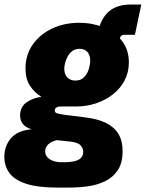

<svg xmlns="http://www.w3.org/2000/svg" viewBox="-66 -644 659 868"><path d="M195.3 204.1Q106 204.1 53 187Q0 169.9 -23.2 138.4Q-46.4 106.9 -46.4 64.9Q-46.4 17.1 -17.3 -18.1Q11.7 -53.2 76.2 -59.6Q46.9 -69.3 35.9 -85.4Q24.9 -101.6 24.9 -121.6Q24.9 -161.1 54.2 -181.4Q83.5 -201.7 121.1 -206.1Q89.8 -225.6 69.6 -256.1Q49.3 -286.6 49.3 -335Q49.3 -396 81.8 -442.4Q114.3 -488.8 169.4 -514.9Q224.6 -541 292 -541Q351.1 -541 402.3 -520.3Q453.6 -499.5 485.1 -459.5Q516.6 -419.4 516.6 -361.8Q516.6 -317.9 497.8 -281.5Q479 -245.1 445.8 -218.5Q412.6 -191.9 369.4 -177.2Q326.2 -162.6 277.3 -162.6H211.9Q195.3 -162.6 188.5 -157.5Q181.6 -152.3 181.6 -144Q181.6 -136.2 189.7 -132.6Q197.8 -128.9 226.1 -125L319.8 -113.3Q376.5 -106.4 413.8 -87.9Q451.2 -69.3 469.7 -38.1Q488.3 -6.8 488.3 39.1Q488.3 93.3 466.1 126Q443.8 158.7 408.9 175.3Q374 191.9 335 197.8Q295.9 203.6 261 203.9Q226.1 204.1 204.6 204.1ZM213.9 89.4H226.6Q249 89.4 268.1 85.4Q287.1 81.5 298.6 71.5Q310.1 61.5 310.1 42.5Q310.1 24.9 297.1 12Q284.2 -1 247.6 -4.4L190.9 -10.3Q165.5 -4.4 151.9 8.8Q138.2 22 138.2 40.5Q138.2 62.5 158.7 75.9Q179.2 89.4 213.9 89.4ZM274.9 -279.8Q300.3 -279.8 314.9 -295.7Q329.6 -311.5 335.7 -332.8Q341.8 -354 341.8 -369.6Q341.8 -385.3 336.4 -397.5Q331.1 -409.7 320.3 -416.5Q309.6 -423.3 293.9 -423.3Q274.9 -423.3 261.7 -413.8Q248.5 -404.3 240.5 -389.9Q232.4 -375.5 228.5 -360.1Q224.6 -344.7 224.6 -333Q224.6 -316.9 230.7 -304.9Q236.8 -293 248 -286.4Q259.3 -279.8 274.9 -279.8ZM362.3 -429.2 377.4 -500Q390.6 -562 427 -592.8Q463.4 -623.5 524.9 -623.5H572.8L543.9 -486.8H495.6Q486.3 -486.8 481.2 -481.2Q476.1 -475.6 473.1 -461.4L466.3 -429.2Z"/></svg>

Font: Schibsted Grotesk Black
Style: Italic
Weight: 900
Italic angle: -12°
Designer: Bakken & Baeck AS, Henrik Kongsvoll
Foundry: Schibsted ASA
Version: Version 1.100;gftools[0.9.25]